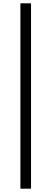

<svg xmlns="http://www.w3.org/2000/svg" viewBox="-20 -858 309 1157"><path d="M103 279V-838H167V279Z"/></svg>

Font: Noto Sans CJK KR Regular (TTF)
Style: Regular
Weight: 400
Designer: Ryoko NISHIZUKA 西塚涼子 (kana & ideographs); Paul D. Hunt (Latin, Greek & Cyrillic); Wenlong ZHANG 张文龙 (bopomofo); Sandoll 
Foundry: Adobe Systems Incorporated
Version: Version 1.004;PS 1.004;hotconv 1.0.82;makeotf.lib2.5.63406